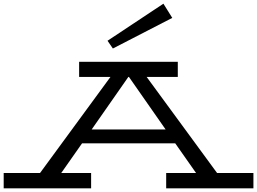

<svg xmlns="http://www.w3.org/2000/svg" viewBox="-28 -1021 1394 1041"><path d="M1346 -83V0H873V-83H1035L922 -244H417L304 -83H466V0H-8V-83H189L571 -604H401V-686H936V-604H767L1149 -83ZM870 -319 671 -604H668L469 -319ZM584 -758 906 -924 858 -1001 555 -800Z"/></svg>

Font: BioRhyme Expanded
Style: Regular
Weight: 400
Width: 7
Designer: Aoife Mooney
Foundry: Aoife Mooney Type
Version: Version 1.000